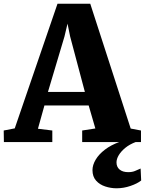

<svg xmlns="http://www.w3.org/2000/svg" viewBox="-41 -766 781 1035"><path d="M38.5 -74 269 -746H445.5L663.5 -73L719 -62.5V0H402V-62.5L473 -73.5L437 -197.5H198.5L163.5 -72L241 -62.5V0H-20L-21 -62.5ZM416.5 -270.5 337 -569.5 323 -638.5 306.5 -569 217.5 -270.5ZM587 249Q556.5 249 526.5 239.2Q496.5 229.5 477 207.8Q457.5 186 457.5 151Q457.5 123.5 474.8 94.5Q492 65.5 524.8 40.5Q557.5 15.5 603.5 -1L637.5 -5L692 -1Q657.5 12 634.2 31.2Q611 50.5 599 70.8Q587 91 587 109.5Q587 134 603.8 148Q620.5 162 650.5 162Q672 162 687 155.5Q702 149 717 142.5L720 207Q699.5 223.5 662.5 236.2Q625.5 249 587 249Z"/></svg>

Font: Merriweather 28pt Black
Style: Regular
Weight: 900
Version: Version 2.100